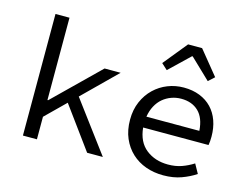

<svg xmlns="http://www.w3.org/2000/svg" viewBox="-101 -907 1403 1086"><g transform="rotate(15 600.0 -364.0)"><path d="M106 0V-712H188V-230H192L454 -486H548L354 -295L574 0H482L303 -245L188 -132V0Z M930 12Q875 12 827.5 -5Q780 -22 744.5 -55Q709 -88 688.5 -135.5Q668 -183 668 -244Q668 -303 688.5 -350Q709 -397 743.5 -430Q778 -463 822.5 -480.5Q867 -498 916 -498Q968 -498 1009.5 -481.5Q1051 -465 1079.5 -435Q1108 -405 1123 -363Q1138 -321 1138 -270Q1138 -256 1137 -243Q1136 -230 1134 -220H751Q759 -137 811.5 -95.5Q864 -54 940 -54Q984 -54 1019.5 -66.5Q1055 -79 1088 -100L1118 -46Q1082 -22 1035.5 -5Q989 12 930 12ZM918 -433Q888 -433 860.5 -423Q833 -413 811 -394.5Q789 -376 774 -348Q759 -320 753 -284H1063Q1058 -359 1019.5 -396Q981 -433 918 -433ZM796 -568 761 -600 875 -740H957L1071 -600L1036 -568L918 -681H914Z"/></g></svg>

Font: Source Code Pro
Style: Regular
Weight: 400
Monospace: yes
Designer: Paul D. Hunt, Teo Tuominen
Foundry: Adobe Systems Incorporated
Version: Version 2.030;PS 1.000;hotconv 16.6.51;makeotf.lib2.5.65220